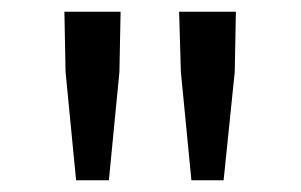

<svg xmlns="http://www.w3.org/2000/svg" viewBox="-20 -791 515 328"><path d="M92 -668 90 -771H186L184 -668L166 -483H110ZM289 -668 286 -771H383L381 -668L362 -483H307Z"/></svg>

Font: SpoqaHanSansJP-Regular
Style: Regular
Weight: 400
Designer: [Source Han Sans]
Ryoko NISHIZUKA  (kana & ideographs); Paul D. Hunt (Latin, Greek & Cyrillic); Wenlong ZHANG  (bopomofo
Foundry: Spoqa (http://bi.spoqa.com)
Version: Version 1.002.20150607